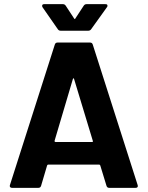

<svg xmlns="http://www.w3.org/2000/svg" viewBox="-20 -905 711 925"><path d="M506 0Q496 0 493 -10L463 -108Q461 -112 458 -112H212Q209 -112 207 -108L178 -10Q175 0 165 0H38Q32 0 29.5 -3Q27 -6 27 -9Q27 -11 28 -14L244 -690Q247 -700 257 -700H414Q424 -700 427 -690L643 -14Q644 -12 644 -9Q644 0 633 0ZM243 -227Q243 -226 243 -225Q243 -221 247 -221H423Q428 -221 428 -224Q428 -226 427 -227L337 -524Q336 -528 334 -528Q334 -528 333 -527.5Q332 -527 331 -524ZM185 -870Q183 -873 183 -877Q183 -885 193 -885H283Q292 -885 297 -877L337 -816Q339 -813 340 -813Q342 -813 343 -816L383 -877Q388 -885 397 -885H487Q495 -885 496.5 -882Q498 -879 498 -877Q498 -874 495 -870L419 -764Q414 -757 405 -757H272Q263 -757 258 -765Z"/></svg>

Font: LinhAnh
Style: Bold
Weight: 700
Designer: Jeremy Tribby
Foundry: Tribby Type
Version: Version 1.408